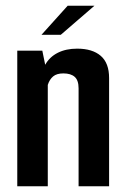

<svg xmlns="http://www.w3.org/2000/svg" viewBox="-20 -647 435 667"><path d="M40 -471H127L137 -422Q152 -449 180.5 -463.5Q209 -478 248 -478Q301 -478 330 -453Q359 -428 359 -376V0H253V-340Q253 -368 239.5 -380Q226 -392 200 -392Q177 -392 164.5 -381.5Q152 -371 146 -352V0H40ZM124 -526 215 -627H308L191 -526Z"/></svg>

Font: Smooch Sans Thin
Style: Bold
Weight: 700
Version: Version 1.010